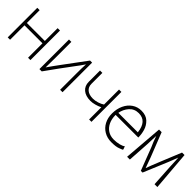

<svg xmlns="http://www.w3.org/2000/svg" viewBox="180 -1405 2355 2355"><g transform="rotate(45 1357.5 -227.0)"><path d="M124 -483V-261H436V-483H477V30H436V-220H124V30H83V-483Z M674 -483V-210Q674 -102 672 -38Q693 -71 724 -112L740 -134L775 -182L998 -483H1034V30H992V-245Q992 -350 996 -415Q966 -368 912 -298L884 -260Q814 -168 673 30H633V-483Z M1212 -483V-294Q1212 -239 1249 -208Q1286 -177 1352 -177Q1389 -177 1430.5 -190Q1472 -203 1501 -223V-483H1542V36H1501V-176Q1469 -159 1426.5 -147.5Q1384 -136 1352 -136Q1267 -136 1219 -176.5Q1171 -217 1171 -289V-483Z M1880 -495Q1960 -495 2005.5 -451.5Q2051 -408 2068 -348.5Q2085 -289 2084 -234H1691V-233Q1691 -164 1715.5 -112Q1740 -60 1784.5 -31.5Q1829 -3 1888 -3Q1938 -3 1983 -14.5Q2028 -26 2043 -42L2058 -1L2053 8Q2049 9 2009.5 25Q1970 41 1890 41Q1819 41 1763.5 8.5Q1708 -24 1677.5 -82Q1647 -140 1647 -215Q1647 -295 1677 -359Q1707 -423 1760 -459Q1813 -495 1880 -495ZM1878 -450Q1802 -450 1755.5 -397Q1709 -344 1697 -275H2035Q2016 -450 1878 -450Z M2240 -483 2363 -170 2413 -32Q2430 -82 2488 -224L2594 -483H2637L2679 30H2630L2613 -253Q2612 -288 2608 -368L2605 -407Q2595 -379 2576 -331L2562 -295L2551 -268L2425 33H2395L2281 -264Q2253 -323 2226 -404Q2224 -326 2220 -251L2202 30H2154L2195 -483Z"/></g></svg>

Font: Gmarket Sans TTF Light
Style: Regular
Weight: 300
Designer: Creative Director : Sungho Lee; Art Director : Kiwoong Choi; Project Manager : Sori Yang, Jongwook Yoon; Font Designer :
Foundry: Sandoll Inc.
Version: Version 1.000;hotconv 1.0.109;makeotfexe 2.5.65596